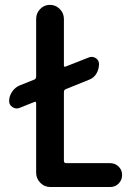

<svg xmlns="http://www.w3.org/2000/svg" viewBox="-20 -750 540 770"><path d="M58.6 -317.4Q43.9 -311.5 30.3 -320.3Q16.6 -329.1 16.6 -344.7Q16.6 -364.3 28.3 -381.8Q40 -399.4 58.6 -407.2L117.2 -430.7Q125 -433.6 125 -443.4V-673.8Q125 -697.3 141.1 -713.9Q157.2 -730.5 180.2 -730.5Q203.1 -730.5 219.7 -713.9Q236.3 -697.3 236.3 -673.8V-488.3Q236.3 -479.5 244.1 -483.4L335.9 -519.5Q350.6 -525.4 363.8 -517.1Q377 -508.8 377 -493.2Q377 -471.7 366.2 -454.1Q355.5 -436.5 335.9 -429.7L244.1 -392.6Q236.3 -389.6 236.3 -380.9V-105.5Q236.3 -96.7 244.1 -95.7H421.9Q441.4 -95.7 455.6 -82Q469.7 -68.4 469.7 -48.3Q469.7 -28.3 456.1 -14.2Q442.4 0 421.9 0H181.6Q158.2 0 141.6 -17.1Q125 -34.2 125 -56.6V-335.9Q125 -344.7 117.2 -340.8Z"/></svg>

Font: Rounded Mgen+ 1m medium
Style: Regular
Weight: 500
Designer: [Source Han Sans]
Ryoko NISHIZUKA  (kana & ideographs); Paul D. Hunt (Latin, Greek & Cyrillic); Wenlong ZHANG  (bopomofo
Version: Version 1.059.20150602